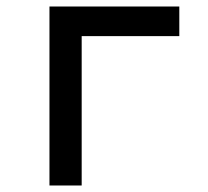

<svg xmlns="http://www.w3.org/2000/svg" viewBox="-20 -570 640 590"><path d="M132 0V-550H531V-459H231V0Z"/></svg>

Font: JetBrains Mono NL Medium
Style: Regular
Weight: 500
Monospace: yes
Designer: Philipp Nurullin, Konstantin Bulenkov
Foundry: JetBrains
Version: Version 2.305; ttfautohint (v1.8.4.7-5d5b)